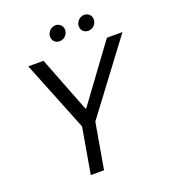

<svg xmlns="http://www.w3.org/2000/svg" viewBox="-154 -977 959 1088"><g transform="rotate(-20 325.5 -433.0)"><path d="M205 0H285L333 -276L651 -700H557L311 -365H305L175 -700H83L253 -276ZM295 -773C321 -771 345 -789 349 -815C354 -841 337 -864 311 -866C285 -868 262 -849 257 -823C253 -797 269 -775 295 -773ZM468 -773C494 -771 518 -789 522 -815C527 -841 510 -864 484 -866C458 -868 435 -849 430 -823C426 -797 442 -775 468 -773Z"/></g></svg>

Font: Fixel Display
Style: Italic
Weight: 400
Italic angle: -10°
Designer: AlfaBravo + MacPaw
Foundry: Kyrylo Tkachov, Marchela Mozhyna, Serhii Makarenko, Maria Weinstein, Zakhar Kryvoshyya
Version: Version 1.210;Glyphs 3.2 (3217)